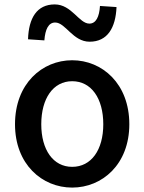

<svg xmlns="http://www.w3.org/2000/svg" viewBox="-20 -837 654 870"><path d="M307 13C443 13 566 -92 566 -274C566 -458 443 -564 307 -564C171 -564 48 -458 48 -274C48 -92 171 13 307 13ZM307 -81C221 -81 167 -158 167 -274C167 -391 221 -469 307 -469C394 -469 448 -391 448 -274C448 -158 394 -81 307 -81ZM386 -648C467 -648 504 -711 508 -805L433 -810C430 -761 415 -730 385 -730C338 -730 305 -817 228 -817C147 -817 110 -755 107 -659L181 -654C185 -705 200 -735 230 -735C277 -735 310 -648 386 -648Z"/></svg>

Font: Source Han Sans KR Medium
Style: Regular
Weight: 500
Designer: Ryoko NISHIZUKA (kana & ideographs); Paul D. Hunt (Latin, Greek & Cyrillic); Wenlong ZHANG (bopomofo); Sandoll Communica
Foundry: Adobe Systems Incorporated
Version: Version 1.001;PS 1.001;hotconv 1.0.78;makeotf.lib2.5.61930